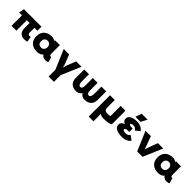

<svg xmlns="http://www.w3.org/2000/svg" viewBox="418 -2428 4393 4393"><g transform="rotate(45 2615.0 -231.5)"><path d="M526 14C562 14 604 10 626 -1L602 -131C589 -126 574 -125 560 -125C533 -125 517 -147 516 -189C515 -229 515 -258 516 -338H611V-470H44L18 -338H113V0H269V-338H360C359 -255 359 -221 360 -158C361 -66 416 14 526 14Z M941 -125C881 -125 840 -155 840 -235C840 -304 881 -344 941 -344C1000 -344 1042 -300 1042 -235C1042 -169 1000 -125 941 -125ZM682 -235C682 -84 776 12 943 12C1006 12 1074 -16 1096 -57C1110 -14 1158 11 1213 11C1236 11 1273 6 1298 -11L1260 -139C1227 -129 1207 -141 1207 -201V-470H1049V-458L1051 -443C1021 -469 974 -481 943 -481C776 -481 682 -386 682 -235Z M1908 -470H1733L1641 -234L1620 -151L1599 -234L1507 -470H1332L1533 2V220H1705V2Z M2150 -470H1995C1994 -336 1994 -294 1995 -190C1996 -67 2069 15 2211 15C2286 15 2335 -22 2349 -66C2365 -21 2416 15 2489 15C2631 15 2704 -67 2705 -190C2706 -294 2706 -336 2705 -470H2550C2552 -337 2553 -314 2550 -220C2548 -146 2519 -121 2489 -121C2456 -121 2429 -144 2428 -220C2427 -313 2427 -377 2427 -470H2273C2273 -377 2273 -313 2272 -220C2271 -144 2244 -121 2211 -121C2181 -121 2152 -146 2150 -220C2147 -314 2148 -337 2150 -470Z M3174 -470V-140C3158 -132 3122 -128 3090 -128C3014 -128 2984 -160 2983 -220C2982 -305 2982 -385 2983 -470H2829V220H2983V24L2982 -21C3006 7 3061 13 3102 13C3203 13 3280 3 3329 -27V-470Z M3913 -80 3810 -162C3776 -119 3734 -106 3697 -106C3651 -106 3605 -121 3605 -145C3605 -168 3635 -183 3671 -188C3685 -190 3708 -190 3735 -189V-298C3708 -298 3686 -298 3671 -299C3640 -301 3623 -317 3623 -334C3623 -353 3655 -363 3697 -363C3734 -363 3774 -349 3803 -302L3905 -382C3868 -444 3791 -484 3697 -484C3526 -484 3459 -420 3459 -346C3459 -285 3492 -261 3536 -243C3488 -233 3439 -188 3439 -132C3439 -41 3530 15 3697 15C3790 15 3871 -23 3913 -80ZM3587 -533H3754L3833 -683H3642Z M4552 -470H4379L4296 -249L4265 -156L4234 -249L4151 -470H3978L4178 0H4352Z M4861 -125C4801 -125 4760 -155 4760 -235C4760 -304 4801 -344 4861 -344C4920 -344 4962 -300 4962 -235C4962 -169 4920 -125 4861 -125ZM4602 -235C4602 -84 4696 12 4863 12C4926 12 4994 -16 5016 -57C5030 -14 5078 11 5133 11C5156 11 5193 6 5218 -11L5180 -139C5147 -129 5127 -141 5127 -201V-470H4969V-458L4971 -443C4941 -469 4894 -481 4863 -481C4696 -481 4602 -386 4602 -235Z"/></g></svg>

Font: Kreadon Extra Bold
Style: Regular
Weight: 800
Designer: kohakuno
Foundry: StudioGnu
Version: Version 1.000;Glyphs 3.1.2 (3151)